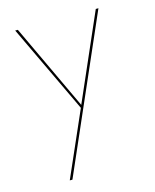

<svg xmlns="http://www.w3.org/2000/svg" viewBox="-107 -479 676 840"><g transform="rotate(-15 231.5 -58.5)"><path d="M420 -406 116 289H104L233 -5L43 -406H55L238 -17L408 -406Z"/></g></svg>

Font: Ysabeau Infant Hairline
Style: Regular
Weight: 100
Designer: Christian Thalmann (Catharsis Fonts)
Version: Version 0.003